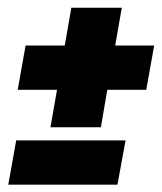

<svg xmlns="http://www.w3.org/2000/svg" viewBox="-20 -530 430 510"><path d="M114 -192H248L265 -291.5H368.5L389.5 -409H286L303.5 -509.5H169.5L152 -409H48L27 -291.5H131.5ZM2 -39.5H292L313.5 -157H23Z"/></svg>

Font: Anybody ExtraExpanded
Style: Bold Italic
Weight: 700
Width: 8
Italic angle: -10°
Version: Version 1.113;gftools[0.9.25]